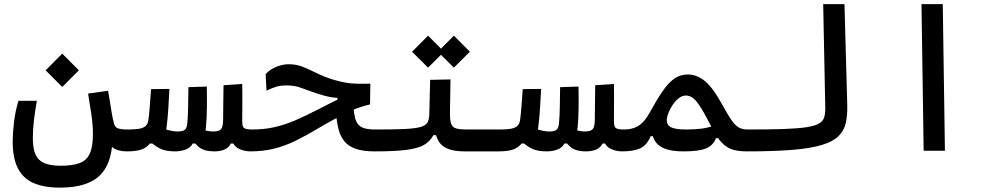

<svg xmlns="http://www.w3.org/2000/svg" viewBox="-20 -713 4728 908"><path d="M262.7 174.3Q187.5 174.3 137.9 152.3Q88.4 130.4 64.2 82.3Q40 34.2 40 -43.9Q40 -83 46.1 -135Q52.2 -187 67.4 -236.3H154.3Q146 -189.5 140.6 -145.5Q135.3 -101.6 135.3 -59.6Q135.3 -10.7 147.9 17.6Q160.6 45.9 189.5 58.3Q218.3 70.8 266.6 70.8Q321.8 70.8 355.2 58.8Q388.7 46.9 404.1 14.4Q419.4 -18.1 419.4 -79.1Q419.4 -123 412.1 -172.4Q404.8 -221.7 396.5 -270.5L491.2 -283.7Q497.1 -252.4 501.2 -224.4Q505.4 -196.3 508.3 -179.2Q512.7 -152.8 514.2 -137.2Q515.6 -121.6 515.4 -112.3Q515.1 -103 514.2 -95.9Q513.2 -88.9 513.2 -79.1Q513.2 -17.6 500.7 29.5Q488.3 76.7 459.5 108.9Q430.7 141.1 382.3 157.7Q334 174.3 262.7 174.3ZM580.1 2.9Q537.1 2.9 512.5 -15.6Q487.8 -34.2 476.6 -97.7L508.3 -179.2Q514.6 -144 519.5 -127.4Q524.4 -110.8 538.6 -105.7Q552.7 -100.6 585.9 -100.6Q611.8 -100.6 619.6 -89.6Q627.4 -78.6 627.4 -52.7Q627.4 -26.4 619.4 -11.7Q611.3 2.9 580.1 2.9ZM274.4 -301.8 195.8 -380.4 274.4 -459.5 353 -380.4Z M808.6 2.9Q767.1 2.9 741.2 -8.3Q715.3 -19.5 681.2 -51.3L730 -116.7Q750 -105 774.7 -98.1Q799.3 -91.3 820.3 -91.3Q844.7 -91.3 854.2 -99.4Q863.8 -107.4 865.7 -129.9Q868.7 -159.2 869.6 -204.6Q870.6 -250 871.1 -300.8L958 -303.7Q959 -252.9 958.5 -204.1Q958 -155.3 954.1 -113.3Q952.1 -92.8 947.3 -69.8Q942.4 -46.9 935.5 -34.2H891.1Q882.3 -15.1 858.6 -6.1Q835 2.9 808.6 2.9ZM580.1 2.9 585.9 -100.6Q618.7 -100.6 638.9 -104.2Q659.2 -107.9 669.2 -117.7Q679.2 -127.4 681.6 -145Q685.1 -168.5 688 -206.3Q690.9 -244.1 694.3 -291.5L781.2 -292.5Q778.8 -246.1 776.1 -201.7Q773.4 -157.2 768.1 -114.7Q764.6 -88.4 755.6 -67.6Q746.6 -46.9 736.8 -34.2H688.5Q678.7 -21.5 664.6 -13.2Q650.4 -4.9 629.9 -1Q609.4 2.9 580.1 2.9ZM993.7 2.9Q944.3 2.9 919.9 -18.1Q895.5 -39.1 881.3 -70.3L907.2 -116.7Q927.2 -104.5 946.8 -97.9Q966.3 -91.3 989.3 -91.3Q1015.6 -91.3 1025.4 -102.5Q1035.2 -113.8 1035.2 -148.4Q1035.2 -183.1 1035.9 -220.7Q1036.6 -258.3 1037.1 -310.1L1125.5 -315.9Q1126.5 -262.7 1126 -217.5Q1125.5 -172.4 1125.5 -137.7Q1125.5 -123 1120.8 -105.2Q1116.2 -87.4 1108.2 -69.1Q1100.1 -50.8 1089.8 -34.2H1071.3Q1062 -14.2 1041.3 -5.6Q1020.5 2.9 993.7 2.9ZM1166 2.9Q1129.9 2.9 1104.2 -12.5Q1078.6 -27.8 1069.8 -72.8L1125.5 -137.7Q1125.5 -123 1128.9 -115Q1132.3 -106.9 1142.3 -103.8Q1152.3 -100.6 1171.9 -100.6Q1190.4 -100.6 1199.5 -87.6Q1208.5 -74.7 1208.5 -56.2Q1208.5 -22 1196 -9.5Q1183.6 2.9 1166 2.9Z M1752 2.9Q1697.8 2.9 1663.6 -8.8Q1629.4 -20.5 1609.9 -43.5Q1590.3 -66.4 1581.5 -100.1Q1572.8 -133.8 1568.8 -177.7L1650.9 -209.5Q1653.8 -177.7 1658.9 -156.7Q1664.1 -135.7 1675 -123.3Q1686 -110.8 1705.8 -105.7Q1725.6 -100.6 1757.8 -100.6Q1770.5 -100.6 1778.6 -98.1Q1786.6 -95.7 1790.5 -88.4Q1794.4 -81.1 1794.4 -65.9Q1794.4 -24.4 1782 -10.7Q1769.5 2.9 1752 2.9ZM1162.1 2.9Q1150.4 2.9 1144 -9.3Q1137.7 -21.5 1137.7 -51.3Q1137.7 -74.7 1146.5 -87.6Q1155.3 -100.6 1171.9 -100.6Q1228.5 -100.6 1277.6 -111.6Q1326.7 -122.6 1376.5 -144Q1426.3 -165.5 1484.9 -195.8Q1524.4 -216.3 1549.8 -229Q1575.2 -241.7 1599.4 -251Q1623.5 -260.3 1658.7 -270.5L1660.2 -237.8L1575.7 -231.9V-250Q1552.7 -251.5 1531.7 -256.1Q1510.7 -260.7 1477.5 -271.5Q1438 -284.7 1405.8 -296.9Q1373.5 -309.1 1335.9 -309.1Q1309.1 -309.1 1289.3 -303.7Q1269.5 -298.3 1240.2 -284.2L1236.3 -362.8Q1259.3 -386.7 1288.6 -397.9Q1317.9 -409.2 1346.2 -409.2Q1382.3 -409.2 1413.3 -396.5Q1444.3 -383.8 1479 -366.5Q1513.7 -349.1 1559.1 -335.4Q1590.3 -326.2 1615.7 -322Q1641.1 -317.9 1668.2 -317.1Q1695.3 -316.4 1731.4 -317.4L1730 -219.2Q1705.6 -213.4 1684.6 -206.5Q1663.6 -199.7 1639.4 -189.2Q1615.2 -178.7 1581.1 -160.2Q1522 -128.4 1472.9 -99.1Q1423.8 -69.8 1377 -46.9Q1330.1 -23.9 1278.3 -10.5Q1226.6 2.9 1162.1 2.9Z M1752 2.9 1757.8 -100.6Q1844.2 -100.6 1894.8 -103Q1945.3 -105.5 1970 -112.8Q1994.6 -120.1 2002.2 -134.8Q2009.8 -149.4 2010.3 -174.3L2014.2 -335.4L2110.4 -337.4L2107.9 -179.2Q2107.9 -143.6 2100.3 -124Q2092.8 -104.5 2082.3 -94Q2071.8 -83.5 2062 -74.2L2029.3 -73.7Q2014.6 -44.9 1985.8 -28.1Q1957 -11.2 1901.9 -4.2Q1846.7 2.9 1752 2.9ZM2337.9 2.9Q2307.1 2.9 2280.5 2.9Q2253.9 2.9 2229 2.9Q2204.1 2.9 2179.2 2.9Q2127.4 2.9 2097.9 -9.3Q2068.4 -21.5 2054.4 -45.2Q2040.5 -68.8 2035.6 -102.1L2107.9 -179.2Q2107.9 -143.6 2113.8 -127Q2119.6 -110.4 2137.2 -105.5Q2154.8 -100.6 2190.4 -100.6Q2229 -100.6 2263.4 -100.6Q2297.9 -100.6 2343.8 -100.6Q2362.3 -100.6 2371.3 -87.6Q2380.4 -74.7 2380.4 -56.2Q2380.4 -22 2367.9 -9.5Q2355.5 2.9 2337.9 2.9ZM2126.5 -393.1 2050.8 -468.3 2126.5 -544.4 2202.1 -468.3ZM2004.4 -393.1 1928.7 -468.3 2004.4 -544.4 2080.1 -468.3Z M2566.4 2.9Q2524.9 2.9 2499 -8.3Q2473.1 -19.5 2439 -51.3L2487.8 -116.7Q2507.8 -105 2532.5 -98.1Q2557.1 -91.3 2578.1 -91.3Q2602.5 -91.3 2612.1 -99.4Q2621.6 -107.4 2623.5 -129.9Q2626.5 -159.2 2627.4 -204.6Q2628.4 -250 2628.9 -300.8L2715.8 -303.7Q2716.8 -252.9 2716.3 -204.1Q2715.8 -155.3 2711.9 -113.3Q2710 -92.8 2705.1 -69.8Q2700.2 -46.9 2693.4 -34.2H2648.9Q2640.1 -15.1 2616.5 -6.1Q2592.8 2.9 2566.4 2.9ZM2337.9 2.9 2343.8 -100.6Q2376.5 -100.6 2396.7 -104.2Q2417 -107.9 2427 -117.7Q2437 -127.4 2439.5 -145Q2442.9 -168.5 2445.8 -206.3Q2448.7 -244.1 2452.1 -291.5L2539.1 -292.5Q2536.6 -246.1 2533.9 -201.7Q2531.2 -157.2 2525.9 -114.7Q2522.5 -88.4 2513.4 -67.6Q2504.4 -46.9 2494.6 -34.2H2446.3Q2436.5 -21.5 2422.4 -13.2Q2408.2 -4.9 2387.7 -1Q2367.2 2.9 2337.9 2.9ZM2751.5 2.9Q2702.1 2.9 2677.7 -18.1Q2653.3 -39.1 2639.2 -70.3L2665 -116.7Q2685.1 -104.5 2704.6 -97.9Q2724.1 -91.3 2747.1 -91.3Q2773.4 -91.3 2783.2 -102.5Q2793 -113.8 2793 -148.4Q2793 -183.1 2793.7 -220.7Q2794.4 -258.3 2794.9 -310.1L2883.3 -315.9Q2884.3 -262.7 2883.8 -217.5Q2883.3 -172.4 2883.3 -137.7Q2883.3 -123 2878.7 -105.2Q2874 -87.4 2866 -69.1Q2857.9 -50.8 2847.7 -34.2H2829.1Q2819.8 -14.2 2799.1 -5.6Q2778.3 2.9 2751.5 2.9ZM2923.8 2.9Q2887.7 2.9 2862.1 -12.5Q2836.4 -27.8 2827.6 -72.8L2883.3 -137.7Q2883.3 -123 2886.7 -115Q2890.1 -106.9 2900.1 -103.8Q2910.2 -100.6 2929.7 -100.6Q2948.2 -100.6 2957.3 -87.6Q2966.3 -74.7 2966.3 -56.2Q2966.3 -22 2953.9 -9.5Q2941.4 2.9 2923.8 2.9Z M2920.9 2.9Q2907.7 2.9 2901.6 -10.3Q2895.5 -23.4 2895.5 -56.2Q2895.5 -69.8 2899.2 -79.8Q2902.8 -89.8 2910.6 -95.2Q2918.5 -100.6 2929.7 -100.6Q2956.5 -100.6 2977.8 -107.7Q2999 -114.7 3016.8 -131.6Q3034.7 -148.4 3050.8 -177.7Q3085.4 -240.7 3113.3 -281.2Q3141.1 -321.8 3169.2 -341.3Q3197.3 -360.8 3232.4 -360.8Q3275.9 -360.8 3314.2 -329.1Q3352.5 -297.4 3397 -215.8Q3423.8 -166.5 3441.7 -141.8Q3459.5 -117.2 3476.1 -108.9Q3492.7 -100.6 3515.6 -100.6Q3534.2 -100.6 3543.2 -95Q3552.2 -89.4 3552.2 -56.2Q3552.2 -14.6 3539.8 -5.9Q3527.3 2.9 3509.8 2.9Q3454.6 2.9 3423.3 -14.9Q3392.1 -32.7 3370.4 -68.4Q3348.6 -104 3320.8 -157.7Q3296.9 -204.1 3274.2 -232.7Q3251.5 -261.2 3223.1 -261.2Q3206.1 -261.2 3189.9 -248.5Q3173.8 -235.8 3161.1 -217Q3148.4 -198.2 3140.9 -178.5Q3133.3 -158.7 3133.3 -144Q3133.3 -120.6 3154.3 -110.6Q3175.3 -100.6 3225.1 -100.6Q3264.2 -100.6 3296.9 -104.5Q3329.6 -108.4 3365.2 -122.1L3394 -59.6H3365.7Q3354.5 -26.9 3321 -12Q3287.6 2.9 3213.9 2.9Q3153.8 2.9 3120.8 -11.2Q3087.9 -25.4 3074.7 -50.8Q3061.5 -76.2 3061.5 -109.9L3086.4 -90.8Q3084 -85 3081.3 -79.6Q3078.6 -74.2 3075.7 -68.8H3057.1Q3039.1 -25.9 3007.6 -11.5Q2976.1 2.9 2920.9 2.9Z M3509.8 2.9Q3495.6 2.9 3488.5 -11Q3481.4 -24.9 3481.4 -51.3Q3481.4 -80.1 3491.2 -90.3Q3501 -100.6 3515.6 -100.6Q3620.6 -100.6 3689 -103Q3757.3 -105.5 3796.9 -111.8Q3836.4 -118.2 3855 -129.9Q3873.5 -141.6 3878.4 -160.2Q3883.3 -178.7 3882.8 -205.1L3873 -693.4H3973.6L3986.8 -219.7Q3988.3 -169.4 3980 -132.1Q3971.7 -94.7 3945.1 -68.8Q3918.5 -43 3865.7 -27.1Q3813 -11.2 3726.1 -4.2Q3639.2 2.9 3509.8 2.9Z M4348.1 0 4337.9 -693.4H4438.5L4448.7 0Z"/></svg>

Font: Cascadia Code
Style: Regular
Weight: 400
Monospace: yes
Designer: Aaron Bell
Foundry: Saja Typeworks
Version: Version 2106.017